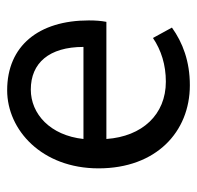

<svg xmlns="http://www.w3.org/2000/svg" viewBox="-27 -511 550 536"><g transform="rotate(-90 248.0 -243.0)"><path d="M278 12C345 12 397 -8 439 -38L410 -91C376 -68 335 -55 288 -55C196 -55 135 -121 128 -221H455C458 -237 459 -252 459 -270C459 -410 388 -498 264 -498C153 -498 46 -401 46 -243C46 -82 148 12 278 12ZM128 -285C138 -378 198 -432 266 -432C340 -432 385 -381 385 -285Z"/></g></svg>

Font: DAIFUKU Sans
Style: Regular
Weight: 400
Designer: Original font ‘Source Han Sans JP’ : Paul D. Hunt
Foundry: Daifuku
Version: Version 1.000